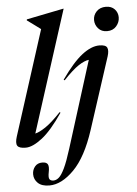

<svg xmlns="http://www.w3.org/2000/svg" viewBox="-63 -791 762 1071"><g transform="rotate(-5 318.0 -255.0)"><path d="M199.5 -640.5Q186 -650.5 165.8 -665.5Q145.5 -680.5 124 -696L125 -701.5L331.5 -743H334.5L116.5 -63Q138.5 -67.5 174.2 -91.2Q210 -115 262 -170L266.5 -166.5Q202.5 -72 149 -30.5Q95.5 11 56.5 11Q19.5 11 10 -4.2Q0.5 -19.5 12.5 -56.5ZM498 -665Q498 -692.5 517.5 -712.8Q537 -733 570 -733Q601 -733 618.8 -714Q636.5 -695 636.5 -668.5Q636.5 -641 617.5 -619Q598.5 -597 565.5 -597Q534 -597 516 -617.8Q498 -638.5 498 -665ZM425.5 -55.5Q377.5 92 308 162.2Q238.5 232.5 170 232.5Q127.5 232.5 106 212Q84.5 191.5 84.5 162.5Q84.5 138 99.2 119.8Q114 101.5 140.5 101.5Q164.5 101.5 171.5 114.5Q178.5 127.5 172.5 157.5Q166.5 187 172.5 197Q178.5 207 195 207Q210.5 207 225.5 194Q240.5 181 258 144.5Q275.5 108 297.5 37.5L449.5 -446.5Q425.5 -444 391.5 -421.8Q357.5 -399.5 305.5 -344.5L300 -348Q365 -440.5 417.2 -481Q469.5 -521.5 514.5 -521.5Q550.5 -521.5 558.2 -505.2Q566 -489 556 -457Z"/></g></svg>

Font: Newsreader Display Medium
Style: Italic
Weight: 500
Italic angle: -17°
Designer: Hugues Gentile
Foundry: Production Type
Version: Version 1.001